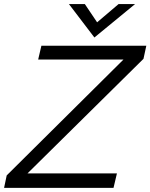

<svg xmlns="http://www.w3.org/2000/svg" viewBox="-31 -912 730 932"><path d="M427.2 -730 303.7 -892.1H380.9L440.4 -803.7L544.4 -892.1H624.5ZM-11.2 0 1.5 -60.5 568.4 -623H154.3L169.9 -689.9H679.2L665.5 -626.5L102.5 -70.3H536.6L520 0Z"/></svg>

Font: HK Grotesk Italic
Style: Regular
Weight: 400
Italic angle: -13°
Designer: Alfredo Marco Pradil and Stefan Peev
Foundry: Hanken Design Co.
Version: Version 1.000;PS 001.000;hotconv 1.0.88;makeotf.lib2.5.64775